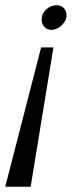

<svg xmlns="http://www.w3.org/2000/svg" viewBox="-52 -495 312 733"><path d="M107 -421Q107 -443 124.5 -459Q142 -475 164 -475Q181 -475 191.5 -464Q202 -453 202 -436Q202 -425 196.5 -415.5Q191 -406 183 -398Q175 -390 164.5 -385.5Q154 -381 144 -381Q127 -381 117 -393Q107 -405 107 -421ZM152 -314 65 218H-32L105 -314Z"/></svg>

Font: Quattrocento Sans
Style: Italic
Weight: 400
Designer: Pablo Impallari
Foundry: Pablo Impallari, Igino Marini, Brenda Gallo
Version: Version 2.000